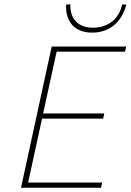

<svg xmlns="http://www.w3.org/2000/svg" viewBox="-20 -875 609 895"><path d="M288 -853 308 -855Q306 -804 334 -775Q362 -746 414 -746Q465 -746 501 -773.5Q537 -801 550 -855L569 -853Q551 -789 509.5 -756Q468 -723 410 -723Q350 -723 318 -757Q286 -791 288 -853ZM221 -658H568L563 -634H244L181 -346H466L461 -322H176L111 -24H456L451 0H78Z"/></svg>

Font: Ysabeau Infant Extralight
Style: Italic
Weight: 200
Italic angle: -12°
Designer: Christian Thalmann (Catharsis Fonts)
Version: Version 0.003